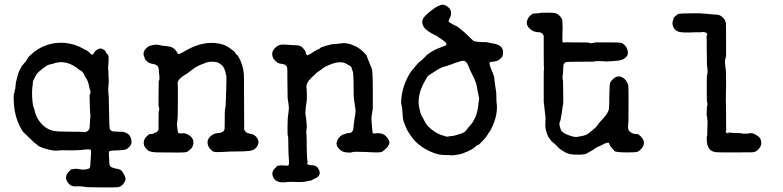

<svg xmlns="http://www.w3.org/2000/svg" viewBox="-20 -624 3322 815"><path d="M108 -389Q170 -448 255 -442Q298 -438 336 -416Q341 -414 348.5 -409.5Q356 -405 357.5 -402.5Q359 -400 363.5 -396Q368 -392 371.5 -392Q375 -392 378 -398Q381 -404 381.5 -404Q382 -404 383.5 -406Q385 -408 385 -407V-408Q385 -408 388.5 -410.5Q392 -413 392 -413Q392 -413 396 -415Q407 -420 412.5 -417Q418 -414 418.5 -414Q419 -414 419 -414Q419 -414 423.5 -411Q428 -408 429.5 -402.5Q431 -397 433.5 -396Q436 -395 436.5 -394Q437 -393 439.5 -389Q442 -385 441 -367Q438 -334 439.5 -326Q441 -318 440.5 -312.5Q440 -307 440.5 -303Q441 -299 441.5 -287Q442 -275 441.5 -272.5Q441 -270 440.5 -261Q440 -252 439.5 -245.5Q439 -239 440.5 -227Q442 -215 442 -193Q442 -171 442.5 -169.5Q443 -168 443.5 -126Q444 -84 445.5 -78.5Q447 -73 452.5 -69Q458 -65 480 -65Q502 -65 502.5 -64.5Q503 -64 510 -62Q535 -54 538 -27Q540 -13 532 -4Q520 10 508 12Q496 14 473 14.5Q450 15 446 17Q442 19 442 27.5Q442 36 442.5 36.5Q443 37 443.5 54Q444 71 445 75Q448 87 463 89Q466 90 466.5 90.5Q467 91 471.5 91.5Q476 92 477 92.5Q478 93 486.5 95Q495 97 502 109Q516 131 512 142Q502 165 484 170Q476 172 412.5 171.5Q349 171 348.5 170.5Q348 170 332.5 168Q317 166 304.5 167Q292 168 283 164Q274 160 267 149Q250 125 276 101Q284 93 285 94Q286 95 291 94Q301 91 315 94Q329 97 340.5 95.5Q352 94 352.5 93Q353 92 356 92Q363 92 363.5 74.5Q364 57 364.5 56Q365 55 365.5 44.5Q366 34 366.5 25Q367 16 366 14Q365 12 362.5 11Q360 10 354 10Q348 10 338 11Q328 12 321 13Q286 15 263.5 14Q241 13 226 15Q211 17 187 11Q163 5 151 -0.5Q139 -6 139.5 -7Q140 -8 136.5 -10.5Q133 -13 131 -14.5Q129 -16 125 -19Q121 -22 111 -32.5Q101 -43 95.5 -47.5Q90 -52 83.5 -59Q77 -66 76.5 -66Q76 -66 70 -77Q38 -132 38 -210Q38 -225 39.5 -226.5Q41 -228 41.5 -233.5Q42 -239 42.5 -240Q43 -241 44 -244.5Q45 -248 45.5 -250Q46 -252 45 -253L47 -266V-272Q55 -306 59 -316.5Q63 -327 69.5 -338Q76 -349 76 -348Q76 -347 78 -349.5Q80 -352 82 -355Q84 -358 85 -358Q86 -358 89.5 -363Q93 -368 93 -369Q93 -370 96 -373.5Q99 -377 99 -379Q99 -381 108 -389ZM320 -325Q262 -376 203 -353Q198 -352 189.5 -350Q181 -348 164 -335Q147 -322 140 -314.5Q133 -307 120 -280Q119 -261 117 -251Q114 -219 120 -176L122 -169Q123 -169 123 -168Q123 -167 124 -165Q125 -163 126 -159Q130 -134 146 -111Q172 -75 210 -68Q227 -65 277.5 -65Q328 -65 330 -64Q332 -63 337 -63Q342 -63 344.5 -64Q347 -65 347 -65.5Q347 -66 349 -66Q355 -69 358 -74.5Q361 -80 361.5 -97.5Q362 -115 362.5 -116.5Q363 -118 363.5 -128.5Q364 -139 363.5 -142Q363 -145 362.5 -145Q362 -145 361.5 -168.5Q361 -192 360.5 -207.5Q360 -223 361.5 -223.5Q363 -224 364 -230Q365 -236 363 -240Q361 -244 359 -253Q355 -278 346 -291.5Q337 -305 337 -307.5Q337 -310 331.5 -316.5Q326 -323 324 -324Q322 -325 322 -324Z M763 -406Q823 -442 878 -442Q892 -442 894 -441.5Q896 -441 901 -440Q929 -438 953 -421.5Q977 -405 980 -398Q983 -391 985.5 -391Q988 -391 995 -378Q1011 -350 1015 -311Q1016 -305 1016 -192.5Q1016 -80 1016.5 -75.5Q1017 -71 1022.5 -65Q1028 -59 1039 -57Q1050 -55 1052 -54Q1054 -53 1054.5 -53Q1055 -53 1060.5 -49.5Q1066 -46 1072 -37Q1084 -18 1068 2Q1059 14 1038.5 16.5Q1018 19 984.5 19Q951 19 943 20Q935 21 926 21Q917 21 906.5 21.5Q896 22 889 20.5Q882 19 872 8Q862 -3 861 -18Q860 -33 873.5 -45.5Q887 -58 904 -59Q929 -60 933 -75Q934 -78 934 -118Q934 -158 935 -158.5Q936 -159 936 -164.5Q936 -170 937 -170Q938 -170 938.5 -194.5Q939 -219 940 -236Q941 -253 941 -276V-299Q935 -336 922 -347Q909 -358 900 -360Q891 -362 881 -362Q871 -362 869 -361.5Q867 -361 860 -359.5Q853 -358 851 -356.5Q849 -355 844 -354Q816 -344 798 -330Q770 -308 767.5 -307.5Q765 -307 754 -299Q734 -283 734 -272Q734 -261 734.5 -260.5Q735 -260 735 -257.5Q735 -255 735 -187.5Q735 -120 732.5 -109Q730 -98 731.5 -89.5Q733 -81 734 -71Q735 -61 738 -59.5Q741 -58 746 -57.5Q751 -57 751.5 -58Q752 -59 763 -58Q774 -57 787.5 -46.5Q801 -36 801 -20Q801 -4 792 6Q783 16 775 20Q767 24 735 23.5Q703 23 668 23Q620 24 609 15Q590 0 590 -16.5Q590 -33 602 -44.5Q614 -56 616.5 -55Q619 -54 634 -57L633 -58L632 -59Q648 -61 653 -74Q653 -75 653 -114Q653 -153 654.5 -153.5Q656 -154 656 -161Q656 -168 653 -173V-227Q654 -280 654 -281Q658 -283 656.5 -301.5Q655 -320 654.5 -320Q654 -320 654 -329Q654 -349 627 -353Q614 -355 605.5 -362.5Q597 -370 597 -370.5Q597 -371 594 -378Q584 -399 596 -413.5Q608 -428 618 -430Q628 -432 631 -433Q643 -436 657.5 -432.5Q672 -429 678 -429Q684 -429 685.5 -428.5Q687 -428 695 -427Q715 -425 727 -409Q729 -407 732 -401.5Q735 -396 736 -395Q739 -392 763 -406Z M1432 -51 1452 -58Q1452 -59 1460 -59Q1481 -59 1481 -90Q1481 -98 1482 -98.5Q1483 -99 1483 -104.5Q1483 -110 1483.5 -110.5Q1484 -111 1484.5 -117Q1485 -123 1486 -126.5Q1487 -130 1487.5 -135Q1488 -140 1489 -147Q1490 -154 1488.5 -162Q1487 -170 1485.5 -182.5Q1484 -195 1483.5 -196.5Q1483 -198 1483 -201L1482 -209Q1481 -209 1481 -252Q1481 -315 1476.5 -324Q1472 -333 1473 -334.5Q1474 -336 1470 -340.5Q1466 -345 1464 -345.5Q1462 -346 1452 -352Q1428 -368 1384 -351Q1362 -343 1347 -331.5Q1332 -320 1328 -318Q1324 -316 1322 -313Q1320 -310 1305 -297Q1278 -273 1281 -252Q1282 -248 1282.5 -225Q1283 -202 1282 -196.5Q1281 -191 1280.5 -186.5Q1280 -182 1278 -169Q1275 -143 1277.5 -132Q1280 -121 1280.5 -109Q1281 -97 1282 -91.5Q1283 -86 1281 -73.5Q1279 -61 1280.5 -55.5Q1282 -50 1282 2Q1283 62 1287 66H1285Q1284 66 1283.5 68Q1283 70 1285 72.5Q1287 75 1289.5 75Q1292 75 1292 76Q1292 77 1303.5 77.5Q1315 78 1315.5 79Q1316 80 1321.5 82Q1327 84 1331 92Q1346 115 1325 130L1304 140Q1302 140 1302.5 141Q1303 142 1299 142.5Q1295 143 1290 144Q1267 150 1238.5 148.5Q1210 147 1196 149Q1156 154 1143 134Q1129 112 1143.5 94.5Q1158 77 1161 79Q1161 80 1166 78.5Q1171 77 1186.5 78.5Q1202 80 1204 78Q1208 77 1206 48.5Q1204 20 1204 -4Q1204 -44 1202 -47Q1200 -50 1200.5 -86Q1201 -122 1201.5 -123Q1202 -124 1203 -134.5Q1204 -145 1205.5 -155.5Q1207 -166 1205.5 -176Q1204 -186 1203 -194Q1202 -204 1201 -206L1200 -280Q1200 -334 1199 -337Q1195 -350 1180.5 -352Q1166 -354 1160.5 -356.5Q1155 -359 1145.5 -369Q1136 -379 1135.5 -393.5Q1135 -408 1146.5 -419.5Q1158 -431 1168.5 -433.5Q1179 -436 1201 -434Q1223 -432 1235 -432Q1255 -432 1265 -421.5Q1275 -411 1277.5 -402Q1280 -393 1282 -391Q1284 -389 1286.5 -390Q1289 -391 1293 -393Q1297 -395 1297.5 -395Q1298 -395 1317 -408L1333 -416L1336 -417L1338 -418Q1335 -423 1384 -435L1388 -436L1412 -438Q1422 -439 1424.5 -439.5Q1427 -440 1431 -440Q1435 -440 1435.5 -441Q1436 -442 1450.5 -440Q1465 -438 1470 -435.5Q1475 -433 1488 -428Q1501 -423 1518.5 -407Q1536 -391 1537 -386.5Q1538 -382 1540 -377.5Q1542 -373 1544.5 -366Q1547 -359 1551.5 -349Q1556 -339 1557 -335.5Q1558 -332 1558 -332Q1562 -329 1562.5 -248Q1563 -167 1562.5 -163.5Q1562 -160 1560.5 -150.5Q1559 -141 1557.5 -131.5Q1556 -122 1557.5 -107Q1559 -92 1560 -75.5Q1561 -59 1563.5 -58Q1566 -57 1572.5 -57.5Q1579 -58 1579.5 -58.5Q1580 -59 1588.5 -58.5Q1597 -58 1605 -55Q1613 -52 1621 -43Q1636 -26 1632.5 -14.5Q1629 -3 1617 8Q1605 19 1600.5 21Q1596 23 1574 23Q1561 23 1528 21Q1481 19 1475 22Q1469 25 1450.5 23Q1432 21 1422 10.5Q1412 0 1410 -7L1408 -17Q1409 -17 1410.5 -23Q1412 -29 1412.5 -30Q1413 -31 1416.5 -36.5Q1420 -42 1426 -46.5Q1432 -51 1432 -51Z M1824 -589Q1853 -609 1869 -602Q1907 -584 1889 -546Q1882 -534 1885.5 -531Q1889 -528 1897.5 -523.5Q1906 -519 1909 -517Q1912 -515 1914.5 -515Q1917 -515 1934 -501.5Q1951 -488 1967.5 -471.5Q1984 -455 1989 -451Q1998 -445 2044 -445L2050 -444Q2056 -443 2075 -439Q2120 -432 2115 -395Q2114 -388 2112 -383.5Q2110 -379 2100 -371.5Q2090 -364 2078 -363Q2066 -362 2063 -361Q2058 -360 2058 -354Q2058 -348 2063 -336Q2078 -300 2078 -294Q2078 -288 2079 -282.5Q2080 -277 2080.5 -271.5Q2081 -266 2083 -254.5Q2085 -243 2085.5 -238Q2086 -233 2086.5 -229Q2087 -225 2087 -209Q2087 -193 2088 -189Q2095 -138 2067 -81Q2060 -66 2056.5 -62.5Q2053 -59 2049 -51Q2045 -43 2028.5 -25.5Q2012 -8 2008 -8Q2004 -8 1996.5 0Q1989 8 1964.5 19Q1940 30 1928 31.5Q1916 33 1908 34.5Q1900 36 1892.5 35Q1885 34 1870 34Q1826 35 1772 0Q1740 -21 1719 -55Q1715 -61 1711.5 -66.5Q1708 -72 1703 -84Q1698 -96 1694.5 -105.5Q1691 -115 1690.5 -121Q1690 -127 1689.5 -131Q1689 -135 1688.5 -146.5Q1688 -158 1687 -165L1683 -185Q1682 -185 1683 -200Q1688 -261 1720 -313L1723 -318L1747 -347Q1758 -360 1759 -360Q1760 -360 1764 -364Q1768 -368 1769 -368Q1770 -368 1776 -374Q1782 -380 1782 -380Q1782 -380 1782 -380.5Q1782 -381 1786 -384Q1790 -387 1790 -389Q1790 -390 1808 -402Q1826 -414 1850 -422.5Q1874 -431 1875 -434Q1877 -441 1862.5 -451.5Q1848 -462 1842.5 -465.5Q1837 -469 1833.5 -471.5Q1830 -474 1813 -482Q1780 -500 1774 -520Q1768 -540 1785 -557Q1802 -574 1824 -589ZM1958 -361Q1951 -369 1936.5 -364.5Q1922 -360 1916.5 -358.5Q1911 -357 1907 -355Q1903 -353 1895 -350.5Q1887 -348 1879.5 -345Q1872 -342 1869 -342Q1854 -339 1833 -325.5Q1812 -312 1803.5 -306.5Q1795 -301 1792 -295Q1789 -289 1787 -286Q1757 -236 1757 -193Q1757 -177 1759.5 -167Q1762 -157 1764.5 -146.5Q1767 -136 1770.5 -131Q1774 -126 1776 -122Q1778 -118 1785 -104.5Q1792 -91 1809 -77Q1837 -53 1867 -47Q1872 -44 1878 -44Q1884 -44 1885 -45Q1886 -46 1897 -46.5Q1908 -47 1918 -51Q1928 -55 1931.5 -55Q1935 -55 1940 -58Q1945 -61 1946.5 -61Q1948 -61 1952.5 -64.5Q1957 -68 1957 -69Q1957 -70 1960.5 -73Q1964 -76 1964 -77.5Q1964 -79 1972 -87Q2007 -124 2011 -186Q2011 -191 2012 -190Q2015 -205 2013 -211Q2011 -221 2010.5 -223Q2010 -225 2010 -227Q2008 -232 2006 -247Q2002 -274 1987 -303Q1972 -332 1972.5 -333Q1973 -334 1967.5 -346Q1962 -358 1958 -361Z M2282 -570Q2320 -571 2333 -569Q2346 -567 2356 -556.5Q2366 -546 2367 -537Q2369 -513 2367.5 -479Q2366 -445 2369 -444.5Q2372 -444 2375.5 -443.5Q2379 -443 2380.5 -443.5Q2382 -444 2382 -445Q2382 -446 2384 -445Q2386 -444 2432.5 -444Q2479 -444 2480 -443Q2483 -439 2495.5 -441.5Q2508 -444 2509.5 -444Q2511 -444 2517 -444Q2525 -444 2563.5 -444Q2602 -444 2612 -443Q2622 -442 2631.5 -432.5Q2641 -423 2644.5 -408Q2648 -393 2638.5 -383Q2629 -373 2620 -370.5Q2611 -368 2608.5 -367.5Q2606 -367 2602.5 -366.5Q2599 -366 2586 -365L2570 -364L2549 -363L2544 -364Q2543 -364 2524.5 -364.5Q2506 -365 2505.5 -364Q2505 -363 2502 -362.5Q2499 -362 2443.5 -362Q2388 -362 2383 -360.5Q2378 -359 2375.5 -355.5Q2373 -352 2372 -349Q2371 -346 2370.5 -328Q2370 -310 2369 -307Q2368 -304 2368 -295Q2368 -286 2368.5 -286.5Q2369 -287 2369.5 -285Q2370 -283 2370 -276Q2372 -187 2370 -179.5Q2368 -172 2366.5 -157.5Q2365 -143 2364 -140Q2363 -137 2362 -130Q2360 -113 2356.5 -106.5Q2353 -100 2356 -88Q2362 -65 2367 -65Q2368 -65 2369 -64Q2370 -63 2370.5 -63Q2371 -63 2372 -61Q2377 -56 2398 -48.5Q2419 -41 2431 -43Q2443 -45 2446 -46Q2465 -48 2480 -59Q2480 -59 2481.5 -60Q2483 -61 2484.5 -63Q2486 -65 2486.5 -65Q2487 -65 2490.5 -68Q2494 -71 2497 -73Q2500 -75 2500 -75.5Q2500 -76 2504.5 -79.5Q2509 -83 2508.5 -83.5Q2508 -84 2511 -86Q2514 -88 2513.5 -89Q2513 -90 2517 -93.5Q2521 -97 2520 -97.5Q2519 -98 2532 -112Q2564 -145 2565 -164Q2566 -169 2566.5 -217.5Q2567 -266 2570 -273Q2573 -280 2583 -289Q2603 -308 2626 -293Q2640 -284 2647 -262Q2648 -259 2648 -184Q2648 -109 2647.5 -105.5Q2647 -102 2646.5 -100Q2646 -98 2646 -88.5Q2646 -79 2647.5 -73.5Q2649 -68 2657 -62.5Q2665 -57 2669.5 -56.5Q2674 -56 2679.5 -55Q2685 -54 2686 -55Q2688 -56 2698 -47Q2727 -19 2702 8Q2693 18 2685 20.5Q2677 23 2641 23Q2586 23 2586 14Q2586 14 2578 5.5Q2570 -3 2568 -9.5Q2566 -16 2564.5 -17.5Q2563 -19 2555.5 -17.5Q2548 -16 2540.5 -11.5Q2533 -7 2522.5 -3Q2512 1 2504.5 7Q2497 13 2488 17.5Q2479 22 2471.5 27Q2464 32 2439 32.5Q2414 33 2399 30L2383 25Q2383 25 2379 22Q2359 12 2348.5 0.5Q2338 -11 2334 -14Q2322 -22 2315.5 -32Q2309 -42 2308 -42.5Q2307 -43 2302 -56Q2293 -80 2295 -102.5Q2297 -125 2294 -139L2289 -184Q2288 -185 2288 -198.5Q2288 -212 2288 -247.5Q2288 -283 2288 -297Q2288 -329 2289 -331.5Q2290 -334 2289.5 -337Q2289 -340 2288.5 -340Q2288 -340 2288 -406V-472Q2285 -479 2280.5 -483Q2276 -487 2259.5 -488Q2243 -489 2229 -502Q2209 -520 2220 -543Q2227 -559 2243 -566Q2246 -568 2246.5 -567Q2247 -566 2253.5 -567Q2260 -568 2266 -568Q2272 -568 2273.5 -569Q2275 -570 2282 -570Z M2958 -487H2959Q2958 -486 2958 -487ZM3062 -455V-386Q3056 -367 3058 -351Q3060 -335 3060 -332L3061 -327Q3062 -328 3062 -267L3061 -196Q3062 -196 3062 -134Q3062 -72 3063 -71V-70L3062 -72Q3059 -63 3064 -60Q3069 -57 3075 -58Q3067 -64 3065 -67Q3066 -67 3069 -64Q3074 -59 3119 -59L3130 -58Q3129 -56 3142 -56.5Q3155 -57 3159 -57L3157 -58L3166 -59Q3177 -58 3180 -57H3178Q3202 -46 3207 -36Q3220 -9 3196 13Q3187 22 3172.5 22.5Q3158 23 3091.5 23Q3025 23 3019 22Q2980 18 2980 -34Q2980 -46 2981 -46.5Q2982 -47 2982 -48.5Q2982 -50 2982.5 -78.5Q2983 -107 2983.5 -108.5Q2984 -110 2983 -111L2981 -131Q2978 -127 2981 -175L2982 -174Q2985 -185 2981 -191Q2980 -191 2980 -248Q2980 -305 2981 -305.5Q2982 -306 2982.5 -310Q2983 -314 2983.5 -319Q2984 -324 2983.5 -326Q2983 -328 2982.5 -336Q2982 -344 2981 -344L2980 -409Q2980 -471 2979 -472L2980 -473Q2981 -472 2981 -473Q2985 -483 2973.5 -486.5Q2962 -490 2957 -487H2932Q2873 -484 2858.5 -490Q2844 -496 2839 -507Q2830 -525 2839 -544Q2840 -547 2839.5 -547.5Q2839 -548 2841.5 -550.5Q2844 -553 2847 -555.5Q2850 -558 2853.5 -561Q2857 -564 2862.5 -565.5Q2868 -567 2913.5 -567.5Q2959 -568 2960 -567Q2961 -566 2970 -566Q2979 -566 2979.5 -565.5Q2980 -565 2988 -564.5Q2996 -564 3004 -563Q3012 -562 3019.5 -562Q3027 -562 3034 -559.5Q3041 -557 3048.5 -549.5Q3056 -542 3058 -536.5Q3060 -531 3061 -529Q3062 -527 3062 -455Z"/></svg>

Font: TT2020 Style E
Style: Regular
Weight: 400
Version: Version 00.2